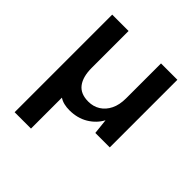

<svg xmlns="http://www.w3.org/2000/svg" viewBox="-192 -636 996 996"><g transform="rotate(45 306.0 -138.0)"><path d="M67 220V-496H187V-226Q187 -160 214 -124.5Q241 -89 298 -89Q335 -89 363.5 -107Q392 -125 408.5 -158.5Q425 -192 425 -240V-496H545V0H439L430 -84Q407 -41 363 -14.5Q319 12 260 12Q239 12 220.5 7.5Q202 3 187 -7V220Z"/></g></svg>

Font: DM Sans 17pt SemiBold
Style: Regular
Weight: 600
Version: Version 4.004;gftools[0.9.30]